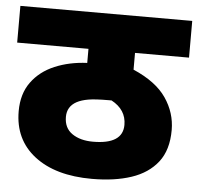

<svg xmlns="http://www.w3.org/2000/svg" viewBox="-48 -671 741 719"><g transform="rotate(5 323.0 -311.0)"><path d="M646 -484H443V-421Q529 -384 567 -328.5Q605 -273 605 -208Q605 -133 569.5 -87.5Q534 -42 471 -21Q408 0 323 0Q186 0 107 -61Q28 -122 28 -229Q28 -294 60 -338Q92 -382 146.5 -405Q201 -428 268 -431V-484H0V-622H646ZM315 -139Q427 -139 427 -212Q427 -269 371 -299H361Q309 -299 283.5 -294.5Q258 -290 241 -281Q206 -262 206 -223Q206 -181 236.5 -160Q267 -139 315 -139Z"/></g></svg>

Font: Noto Sans Devanagari UI Black
Style: Regular
Weight: 900
Designer: Jelle Bosma - Monotype Design Team
Foundry: Monotype Imaging Inc.
Version: Version 2.003; ttfautohint (v1.8.4.7-5d5b)